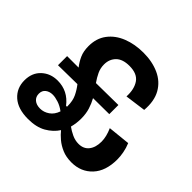

<svg xmlns="http://www.w3.org/2000/svg" viewBox="-171 -844 1027 1027"><g transform="rotate(45 342.5 -330.0)"><path d="M172 14Q95 14 53.5 -23Q12 -60 12 -119Q12 -176 48.5 -210Q85 -244 139 -244Q217 -244 266 -180H273V-185Q273 -225 259.5 -253Q246 -281 227 -305L82 -303V-372H169Q150 -396 137.5 -424Q125 -452 125 -491Q125 -550 156 -591Q187 -632 240 -653Q293 -674 358 -674Q425 -674 477 -650.5Q529 -627 556 -579.5Q583 -532 577 -460L459 -444Q462 -501 438 -536Q414 -571 355 -571Q304 -571 278.5 -545.5Q253 -520 253 -480Q253 -452 264.5 -427.5Q276 -403 293 -379L461 -381V-312L339 -311Q353 -286 362.5 -256Q372 -226 372 -189Q372 -153 363 -120Q382 -106 406.5 -94.5Q431 -83 457 -83Q495 -83 515.5 -109Q536 -135 536 -179Q536 -216 516 -261L642 -274Q653 -248 658 -221Q663 -194 663 -171Q663 -83 617.5 -34.5Q572 14 500 14Q460 14 429.5 1Q399 -12 376.5 -31Q354 -50 339 -69Q316 -33 275 -9.5Q234 14 172 14ZM117 -123Q117 -99 133.5 -85Q150 -71 178 -71Q206 -71 230.5 -88Q255 -105 266 -138Q242 -156 217 -164Q192 -172 174 -172Q150 -172 133.5 -159.5Q117 -147 117 -123Z"/></g></svg>

Font: Bricolage Grotesque 48pt SemiBold
Style: Regular
Weight: 600
Designer: Mathieu Triay
Foundry: Atelier Triay
Version: Version 1.000; ttfautohint (v1.8.4.7-5d5b);gftools[0.9.32]